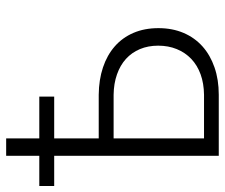

<svg xmlns="http://www.w3.org/2000/svg" viewBox="-76 -676 751 642"><g transform="rotate(-90 300.0 -355.5)"><path d="M297.4 -550.3H157.7V-401.4H303.7Q354 -400.9 395 -387.2Q436 -373.5 465.3 -347.9Q494.6 -322.3 510.5 -285.4Q526.4 -248.5 526.4 -201.7Q526.4 -155.3 510.5 -117.9Q494.6 -80.6 465.3 -54.4Q436 -28.3 395 -14.2Q354 0 303.7 0H99.6V-550.3H-1.5V-600.1H99.6V-710.9H157.7V-600.1H297.4ZM157.7 -351.6V-49.3H303.7Q341.8 -49.8 372.1 -60.8Q402.3 -71.8 423.6 -92Q444.8 -112.3 456.3 -140.4Q467.8 -168.5 467.8 -202.6Q467.8 -236.3 456.3 -263.7Q444.8 -291 423.6 -310.3Q402.3 -329.6 371.8 -340.3Q341.3 -351.1 303.7 -351.6Z"/></g></svg>

Font: Roboto Mono Light
Style: Regular
Weight: 300
Designer: Google
Version: Version 2.000985; 2015; ttfautohint (v1.3)